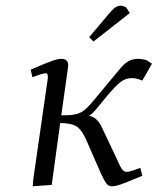

<svg xmlns="http://www.w3.org/2000/svg" viewBox="-20 -651 555 676"><path d="M87.9 -405.8Q142.6 -429.2 163.1 -436.5Q183.6 -443.8 195.8 -443.8Q220.2 -443.8 220.2 -420.9Q220.2 -419.4 219.7 -416.7Q219.2 -414.1 218.8 -409.4Q218.3 -404.8 217.8 -401.9L195.8 -245.1H209Q246.1 -245.1 265.4 -255.6Q284.7 -266.1 311 -298.8L399.9 -405.8Q416.5 -426.3 431.6 -435.1Q446.8 -443.8 465.8 -443.8Q481 -443.8 496.1 -439L515.1 -426.8L481 -367.2Q461.4 -376 443.8 -376Q422.4 -376 404.5 -362.3Q386.7 -348.6 355 -311L323.2 -272Q305.2 -250 293.9 -243.2Q321.8 -238.3 337.9 -204.1L391.1 -91.8Q402.8 -64 409.7 -54.9Q416.5 -45.9 426.8 -45.9Q436.5 -45.9 474.1 -60.1L481 -32.2Q428.2 -9.8 407.2 -2.4Q386.2 4.9 374 4.9Q362.3 4.9 355 -4.4Q347.7 -13.7 335 -41L286.1 -152.8Q269 -193.4 249.8 -205.6Q230.5 -217.8 191.9 -217.8L162.1 0L95.2 4.9L97.2 -20L147.9 -372.1Q150.9 -393.1 141.1 -393.1Q129.9 -393.1 94.2 -378.9ZM293.9 -520 358.9 -597.2Q375 -616.7 384.3 -623.8Q393.6 -630.9 405.8 -630.9Q410.2 -630.9 414.8 -629.2Q419.4 -627.4 421.9 -626L424.8 -624L437 -605L309.1 -504.9Z"/></svg>

Font: Dehuti
Style: Italic
Weight: 400
Version: Version 1.2